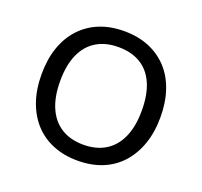

<svg xmlns="http://www.w3.org/2000/svg" viewBox="-125 -856 1060 1008"><g transform="rotate(20 405.0 -352.5)"><path d="M405 9Q329 9 267.5 -16Q206 -41 163 -88Q120 -135 96.5 -202Q73 -269 73 -353Q73 -437 96 -503.5Q119 -570 162.5 -617Q206 -664 267 -689Q328 -714 405 -714Q482 -714 543 -689Q604 -664 647.5 -617.5Q691 -571 714 -504Q737 -437 737 -354Q737 -270 713.5 -203Q690 -136 647 -88.5Q604 -41 543 -16Q482 9 405 9ZM405 -80Q477 -80 528 -111.5Q579 -143 606 -204Q633 -265 633 -353Q633 -442 606.5 -502.5Q580 -563 529 -594Q478 -625 405 -625Q333 -625 282 -594Q231 -563 204 -502.5Q177 -442 177 -353Q177 -265 204 -204Q231 -143 282 -111.5Q333 -80 405 -80Z"/></g></svg>

Font: Nunito Sans 12pt ExtraLight 8pt Medium
Style: Regular
Weight: 500
Version: Version 3.101;gftools[0.9.27]